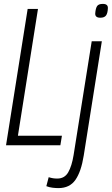

<svg xmlns="http://www.w3.org/2000/svg" viewBox="-20 -746 574 986"><path d="M11 0 122 -700H175L72 -49H298L290 0ZM508 -726Q535 -726 534 -704Q533 -678 524.5 -666.5Q516 -655 495 -655Q468 -655 469 -677Q471 -703 478.5 -714.5Q486 -726 508 -726ZM503 -534 410 53Q397 135 367.5 177.5Q338 220 280 220Q266 220 249.5 218Q233 216 218 210L230 164Q243 168 253 169.5Q263 171 274 171Q312 171 330.5 138.5Q349 106 358 50L451 -534Z"/></svg>

Font: Georama SemiCondensed Light
Style: Italic
Weight: 300
Width: 4
Italic angle: -9°
Designer: Jean-Baptiste Levee
Foundry: Production Type
Version: Version 1.000